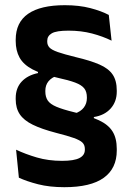

<svg xmlns="http://www.w3.org/2000/svg" viewBox="-20 -672 524 758"><path d="M274.5 -223.5Q299 -231.5 311 -247.5Q323 -263.5 323 -284.5V-287.5Q323 -310 312.5 -323.2Q302 -336.5 276.8 -346Q251.5 -355.5 205.5 -365.5Q144.5 -379 108.5 -398Q72.5 -417 57.2 -444.8Q42 -472.5 42 -510V-515Q42 -583.5 91 -617.5Q140 -651.5 236 -651.5Q292.5 -651.5 336.5 -640Q380.5 -628.5 409.5 -613L420.5 -511.5Q386 -528.5 343.2 -539.8Q300.5 -551 250.5 -551Q202.5 -551 184.5 -540.5Q166.5 -530 166.5 -511V-507.5Q166.5 -494 175.2 -484.5Q184 -475 208.2 -466.5Q232.5 -458 279 -446.5Q336.5 -433 372.2 -417.5Q408 -402 424.5 -378Q441 -354 441 -314.5V-310.5Q441 -270.5 416.8 -243.5Q392.5 -216.5 350.5 -210L351 -186.5ZM207 -374Q183.5 -366 171.2 -350.8Q159 -335.5 159 -314V-310.5Q159 -289.5 168.5 -275.2Q178 -261 202.8 -250.5Q227.5 -240 272.5 -229Q333.5 -214.5 370.5 -197.2Q407.5 -180 424.2 -153.2Q441 -126.5 441 -84V-78Q441 -7 389.5 30Q338 67 234 67Q175.5 67 130.5 55.5Q85.5 44 54.5 29.5L43.5 -81Q80.5 -63.5 125.8 -50.2Q171 -37 225 -37Q272 -37 293.5 -48Q315 -59 315 -80.5V-84Q315 -99.5 305.5 -109Q296 -118.5 271.5 -127.2Q247 -136 201.5 -147.5Q144 -162.5 109 -179.8Q74 -197 58 -221Q42 -245 42 -280V-284.5Q42 -324.5 65.5 -349.8Q89 -375 130 -383.5L129.5 -403.5Z"/></svg>

Font: Anek Bangla Medium SemiBold
Style: Regular
Weight: 600
Version: Version 1.003